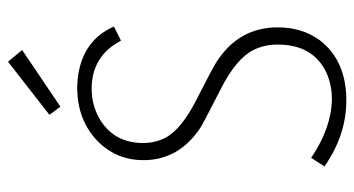

<svg xmlns="http://www.w3.org/2000/svg" viewBox="-223 -656 886 480"><g transform="rotate(-90 220.0 -416.0)"><path d="M391.6 -165Q391.6 -261.7 305.7 -317.4Q291 -327.1 210 -368.2Q135.7 -406.2 115.2 -446.3Q102.5 -471.7 102.5 -501Q102.5 -577.1 167 -612.3Q200.2 -629.9 237.3 -629.9Q311.5 -629.9 349.6 -571.3Q354.5 -563.5 358.4 -556.6L393.6 -574.2Q361.3 -648.4 275.4 -663.1Q257.8 -666 241.2 -666Q157.2 -666 103.5 -611.3Q59.6 -565.4 59.6 -501Q59.6 -411.1 141.6 -357.4Q154.3 -349.6 236.3 -307.6Q312.5 -269.5 335 -225.6Q348.6 -198.2 348.6 -165Q348.6 -76.2 278.3 -43Q248 -29.3 211.9 -29.3Q140.6 -30.3 65.4 -81.1L43.9 -47.9Q122.1 6.8 209 6.8Q308.6 6.8 359.4 -59.6Q391.6 -103.5 391.6 -165ZM335 -803.7 305.7 -838.9 172.9 -735.4 193.4 -708Z"/></g></svg>

Font: Yaldevi Colombo ExtraLight
Style: Regular
Weight: 275
Designer: Sol Matas, Denzil Rajitha, Kosala Senevirathne and Pathum Egodawatta
Foundry: Mooniak
Version: Version 1.020 ; ttfautohint (v1.6)